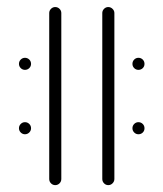

<svg xmlns="http://www.w3.org/2000/svg" viewBox="-20 -539 476 559"><path d="M365.6 -353Q365.6 -360.4 370.7 -365.6Q375.9 -370.7 383 -370.7Q390.4 -370.7 395.6 -365.6Q400.7 -360.4 400.7 -353Q400.7 -345.6 395.6 -340.6Q390.4 -335.6 383 -335.6Q375.9 -335.6 370.7 -340.7Q365.6 -345.9 365.6 -353ZM35.2 -165.6Q35.2 -173 40.4 -178.1Q45.6 -183.3 52.6 -183.3Q60 -183.3 65.2 -178.1Q70.4 -173 70.4 -165.6Q70.4 -158.5 65.2 -153.3Q60 -148.1 52.6 -148.1Q45.6 -148.1 40.4 -153.3Q35.2 -158.5 35.2 -165.6ZM140.7 0Q133.7 0 128.5 -5.2Q123.3 -10.4 123.3 -17.8V-501.1Q123.3 -508.1 128.5 -513.3Q133.7 -518.5 140.7 -518.5Q148.1 -518.5 153.3 -513.3Q158.5 -508.1 158.5 -501.1V-17.8Q158.5 -10.4 153.3 -5.2Q148.1 0 140.7 0ZM35.2 -353Q35.2 -360.4 40.4 -365.6Q45.6 -370.7 52.6 -370.7Q60 -370.7 65.2 -365.6Q70.4 -360.4 70.4 -353Q70.4 -345.9 65.2 -340.7Q60 -335.6 52.6 -335.6Q45.6 -335.6 40.4 -340.7Q35.2 -345.9 35.2 -353ZM365.6 -165.6Q365.6 -173 370.7 -178.1Q375.9 -183.3 383 -183.3Q390.4 -183.3 395.6 -178.1Q400.7 -173 400.7 -165.6Q400.7 -158.1 395.6 -153.1Q390.4 -148.1 383 -148.1Q375.9 -148.1 370.7 -153.3Q365.6 -158.5 365.6 -165.6ZM295.2 0Q288.1 0 283 -5.2Q277.8 -10.4 277.8 -17.8V-501.1Q277.8 -508.1 283 -513.3Q288.1 -518.5 295.2 -518.5Q302.2 -518.5 307.6 -513.3Q313 -508.1 313 -501.1V-17.8Q313 -10.7 307.8 -5.4Q302.6 0 295.2 0Z"/></svg>

Font: 26F Galaxy Hebrew Light
Style: Regular
Weight: 300
Designer: C₂₉H₂₅N₃O₅
Version: Version 1.000